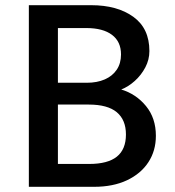

<svg xmlns="http://www.w3.org/2000/svg" viewBox="-20 -720 674 740"><path d="M91.2 0V-700H331.3Q432 -700 493.9 -655.2Q555.8 -610.5 555.8 -523.2Q555.8 -490.1 540.1 -460.3Q524.4 -430.5 499.5 -408.1Q474.6 -385.7 447.3 -375.1Q504.7 -357.6 542.8 -311.1Q580.8 -264.7 580.8 -196.6Q580.8 -138.9 551.8 -94.7Q522.8 -50.4 469.3 -25.2Q415.8 0 342.4 0ZM203.2 -88.1H323.6Q395.2 -88.1 430.3 -116.2Q465.4 -144.3 465.4 -201.6Q465.4 -257.8 430.2 -287.4Q394.9 -317 321.7 -317H203.2ZM203.2 -401H314.1Q354.2 -401 383.9 -414Q413.6 -427 430 -451.5Q446.4 -475.9 446.4 -510.2Q446.4 -559.6 411.6 -585.7Q376.8 -611.9 312.3 -611.9H203.2Z"/></svg>

Font: Geologica-Sharp
Style: Regular
Weight: 100
Designer: Sindre Bremnes, Frode Helland
Foundry: Monokrom Skriftforlag AS
Version: Version 1.010;gftools[0.9.28]